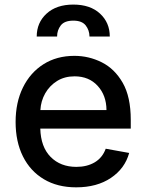

<svg xmlns="http://www.w3.org/2000/svg" viewBox="-20 -792 627 823"><path d="M306.5 11Q226.2 11 168 -23.8Q109.7 -58.6 78.3 -121.6Q46.9 -184.7 46.9 -269.2Q46.9 -353 78.3 -416.9Q109.7 -480.8 166.4 -516.7Q223 -552.6 299 -552.6Q360.8 -552.6 416 -525Q471.2 -497.5 505.9 -437.3Q540.5 -377.1 540.5 -278.4V-240.8H152.7Q154.8 -161.9 197.1 -119.3Q239.3 -76.7 307.5 -76.7Q353 -76.7 386 -96.2Q419 -115.8 433.2 -154.5L533.7 -136.4Q515.6 -70 455.6 -29.5Q395.6 11 306.5 11ZM436.4 -320.3Q436.1 -382.8 398.8 -423.8Q361.5 -464.8 299.7 -464.8Q256.7 -464.8 224.6 -444.8Q192.5 -424.7 173.8 -391.9Q155.2 -359 153.1 -320.3ZM450.6 -635.3H363.6Q363.3 -662.6 347.3 -683.1Q331.3 -703.5 294.4 -703.5Q256 -703.5 240.4 -682.9Q224.8 -662.3 224.8 -636.4V-635.3H137.4Q137.4 -695 179.7 -733.7Q221.9 -772.4 294.4 -772.4Q366.8 -772.4 408.7 -733.7Q450.6 -695 450.6 -635.3Z"/></svg>

Font: Linik Sans Medium
Style: Regular
Weight: 500
Designer: Rasmus Andersson (font), Cristiano Sobral (main changes)
Foundry: rsms
Version: Version 3.018;June 1, 2022;FontCreator 14.0.0.2814 64-bit; t